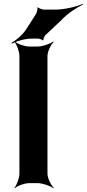

<svg xmlns="http://www.w3.org/2000/svg" viewBox="-20 -953 453 999"><path d="M227 -50V-661C227 -685 245 -722 260 -735L257 -737C241 -725 201 -711 177 -711H131C107 -711 70 -725 57 -737L55 -735C67 -722 81 -685 81 -661V-50C81 -26 67 11 55 24L57 26C70 14 107 0 131 0H177C201 0 241 14 257 26L260 24C245 11 227 -26 227 -50ZM167 -880 116 -800C98 -772 62 -742 40 -730L42 -726C64 -738 109 -752 143 -752H178C184 -752 200 -747 202 -743L206 -744C204 -749 211 -764 215 -769L297 -846C328 -881 381 -915 413 -930L411 -933C379 -919 318 -903 267 -903H209C201 -903 181 -910 177 -915L174 -914C177 -908 172 -887 167 -880Z"/></svg>

Font: Asimov
Style: EdgeWide
Weight: 500
Designer: Google
Version: Version 2.000980: 2014